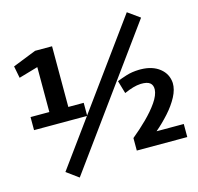

<svg xmlns="http://www.w3.org/2000/svg" viewBox="-113 -851 1070 1036"><g transform="rotate(-15 422.0 -333.0)"><path d="M35 -319H140V-570L33 -539L20 -606L151 -658H246V-319H332V-246H35ZM683 -731 750 -683 207 65 140 16ZM542 4V-66Q585 -101 625.5 -141Q666 -181 692.5 -219.5Q719 -258 721 -289Q722 -314 706.5 -326.5Q691 -339 655 -338Q634 -337 611.5 -330.5Q589 -324 562 -312L541 -384Q563 -393 594.5 -403Q626 -413 666 -414H667H669Q671 -414 672 -414Q673 -414 670 -414Q673 -414 676 -414Q741 -413 781 -381Q821 -349 824 -298Q825 -262 803.5 -221.5Q782 -181 746.5 -141.5Q711 -102 672 -69H824V4Z"/></g></svg>

Font: Epunda Sans ExtraBold
Style: Regular
Weight: 800
Designer: Simon Atzbach
Foundry: typofactur
Version: Version 2.204; ttfautohint (v1.8.4.7-5d5b)